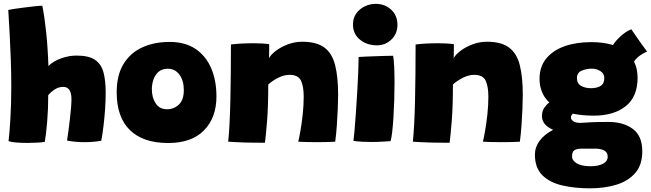

<svg xmlns="http://www.w3.org/2000/svg" viewBox="-20 -752 3462 1021"><path d="M218 2.5Q204 5 178.8 6.5Q153.5 8 126 8Q93.5 8 66 5.8Q38.5 3.5 25.5 -1.5Q30.5 -42 35.2 -120Q40 -198 40 -291.5Q40 -361 37.5 -433.8Q35 -506.5 31.2 -574.8Q27.5 -643 24 -699Q28 -700.5 51 -704Q74 -707.5 104.8 -711.5Q135.5 -715.5 163.5 -718.5Q191.5 -721.5 205 -721.5Q216.5 -665 225.2 -583.8Q234 -502.5 237.5 -401Q263 -426.5 304.5 -441.5Q346 -456.5 387 -456.5Q451.5 -456.5 484.8 -434.2Q518 -412 530 -368.2Q542 -324.5 542 -259.5Q542 -218 538.8 -171.2Q535.5 -124.5 530.2 -80.5Q525 -36.5 518.5 -3.5Q476 4 429.5 4Q379 4 336.5 -4.5Q340 -26 344 -56.8Q348 -87.5 351.8 -119.8Q355.5 -152 357.8 -180Q360 -208 360 -224.5Q360 -290 316 -290Q292.5 -290 272 -277Q251.5 -264 236.5 -246Q236.5 -172 230.8 -104Q225 -36 218 2.5Z M874.5 8.5Q741 8.5 670.8 -60.2Q600.5 -129 600.5 -261Q600.5 -352 636.5 -411.2Q672.5 -470.5 736 -499.8Q799.5 -529 882.5 -529Q964.5 -529 1019.8 -491.8Q1075 -454.5 1103 -389.2Q1131 -324 1131 -239Q1131 -126.5 1065 -59Q999 8.5 874.5 8.5ZM868 -171Q905 -171 931.2 -196Q957.5 -221 957.5 -272.5Q957.5 -323.5 934.2 -355Q911 -386.5 872.5 -386.5Q841 -386.5 822.2 -369.5Q803.5 -352.5 795.5 -327.5Q787.5 -302.5 787.5 -278.5Q787.5 -233 808 -202Q828.5 -171 868 -171Z M1389 7Q1370 7 1342.2 6.8Q1314.5 6.5 1285.5 6Q1263.5 5 1233.8 3.8Q1204 2.5 1193.5 1.5Q1202 -82 1205 -217.8Q1208 -353.5 1208 -515.5Q1259 -522 1328.5 -522Q1352 -522 1373.5 -520.8Q1395 -519.5 1411.5 -517Q1411.5 -510.5 1411.5 -486Q1411.5 -461.5 1410.5 -442.5Q1419.5 -460.5 1446 -481Q1472.5 -501.5 1509.8 -515.8Q1547 -530 1587.5 -530Q1664 -530 1705.2 -499Q1746.5 -468 1762.2 -405.2Q1778 -342.5 1778 -247Q1778 -217 1776.2 -174.2Q1774.5 -131.5 1771.2 -85.2Q1768 -39 1762.5 1.5Q1750 2.5 1723.5 3.2Q1697 4 1667.5 4Q1635.5 4 1607 3.2Q1578.5 2.5 1566 1.5Q1570.5 -16.5 1577.5 -55.8Q1584.5 -95 1589.8 -144Q1595 -193 1595 -239Q1595 -291 1580.8 -322.5Q1566.5 -354 1519.5 -354Q1490.5 -354 1459.5 -338.5Q1428.5 -323 1406.5 -302.5Q1406.5 -189.5 1400.5 -112.5Q1394.5 -35.5 1389 7Z M1984 -511Q1931.5 -511 1894.2 -541Q1857 -571 1857 -622Q1857 -656 1874.5 -680.5Q1892 -705 1919.8 -718.2Q1947.5 -731.5 1978 -731.5Q2027 -731.5 2060.2 -700.5Q2093.5 -669.5 2093.5 -620Q2093.5 -573.5 2061.8 -542.2Q2030 -511 1984 -511ZM2057 -1.5Q2048 -1 2018.2 1Q1988.5 3 1955 3Q1932 3 1907.8 1.8Q1883.5 0.5 1859.5 -2.5Q1861.5 -15.5 1865 -55Q1868.5 -94.5 1872.2 -148.2Q1876 -202 1879.5 -259.5Q1883 -317 1885 -367.5Q1887 -418 1887 -449Q1900 -450 1924.2 -451Q1948.5 -452 1976.5 -453Q2004.5 -454 2030 -454.8Q2055.5 -455.5 2070.5 -455.5Q2074 -438.5 2076 -399.8Q2078 -361 2078 -313.5Q2078 -268.5 2076.5 -220.2Q2075 -172 2072.2 -127.8Q2069.5 -83.5 2065.5 -50Q2061.5 -16.5 2057 -1.5Z M2371 7Q2352 7 2324.2 6.8Q2296.5 6.5 2267.5 6Q2245.5 5 2215.8 3.8Q2186 2.5 2175.5 1.5Q2184 -82 2187 -217.8Q2190 -353.5 2190 -515.5Q2241 -522 2310.5 -522Q2334 -522 2355.5 -520.8Q2377 -519.5 2393.5 -517Q2393.5 -510.5 2393.5 -486Q2393.5 -461.5 2392.5 -442.5Q2401.5 -460.5 2428 -481Q2454.5 -501.5 2491.8 -515.8Q2529 -530 2569.5 -530Q2646 -530 2687.2 -499Q2728.5 -468 2744.2 -405.2Q2760 -342.5 2760 -247Q2760 -217 2758.2 -174.2Q2756.5 -131.5 2753.2 -85.2Q2750 -39 2744.5 1.5Q2732 2.5 2705.5 3.2Q2679 4 2649.5 4Q2617.5 4 2589 3.2Q2560.5 2.5 2548 1.5Q2552.5 -16.5 2559.5 -55.8Q2566.5 -95 2571.8 -144Q2577 -193 2577 -239Q2577 -291 2562.8 -322.5Q2548.5 -354 2501.5 -354Q2472.5 -354 2441.5 -338.5Q2410.5 -323 2388.5 -302.5Q2388.5 -189.5 2382.5 -112.5Q2376.5 -35.5 2371 7Z M3138 -137Q3076 -137 3026.5 -147.5Q3016 -138 3016 -127.5Q3016 -116.5 3028.5 -107.5Q3041 -98.5 3066 -98.5Q3096.5 -101 3129.8 -102.2Q3163 -103.5 3216 -103.5Q3295.5 -103.5 3345.5 -66.2Q3395.5 -29 3395.5 53Q3395.5 125 3357.8 168.2Q3320 211.5 3256.8 230.5Q3193.5 249.5 3117 249.5Q3037 249.5 2970.5 234.2Q2904 219 2864.2 180Q2824.5 141 2824.5 70Q2824.5 30.5 2849.8 -3.8Q2875 -38 2921.5 -61.5Q2888.5 -76.5 2875.2 -94.8Q2862 -113 2862 -134.5Q2862 -161 2874.5 -179Q2887 -197 2901 -207Q2873 -233.5 2861 -266Q2849 -298.5 2849 -332Q2849 -397 2884.5 -440.5Q2920 -484 2981.8 -506Q3043.5 -528 3123.5 -528Q3190 -528 3239.5 -512.5Q3255.5 -537.5 3283 -561.8Q3310.5 -586 3337 -596.5Q3345.5 -584 3360.8 -561.8Q3376 -539.5 3392.5 -516.5Q3409 -493.5 3421 -478Q3401.5 -469.5 3382.8 -456.5Q3364 -443.5 3351.5 -424.5Q3370.5 -387 3370.5 -338.5Q3370.5 -237.5 3307.2 -187.2Q3244 -137 3138 -137ZM3122.5 -283Q3154 -283 3173.8 -295Q3193.5 -307 3193.5 -337.5Q3193.5 -361 3172.5 -374Q3151.5 -387 3128 -387Q3100.5 -387 3074.2 -376.5Q3048 -366 3048 -336.5Q3048 -308 3070 -295.5Q3092 -283 3122.5 -283ZM3120.5 132Q3161.5 132 3186.5 118.8Q3211.5 105.5 3211.5 81Q3211.5 58 3192.8 48.2Q3174 38.5 3148.5 38.5H3074Q3049 38.5 3035.5 46.2Q3022 54 3022 79.5Q3022 102.5 3048 117.2Q3074 132 3120.5 132Z"/></svg>

Font: Grandstander Black
Style: Regular
Weight: 900
Designer: Tyler Finck
Foundry: Etcetera Type Co
Version: Version 1.200; ttfautohint (v1.8.3)